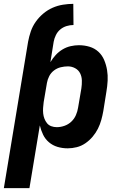

<svg xmlns="http://www.w3.org/2000/svg" viewBox="-33 -763 653 998"><path d="M113 -546Q118 -573 127 -599.5Q136 -626 152.5 -649.5Q169 -673 191.5 -692Q214 -711 240 -722.5Q266 -734 294 -738.5Q322 -743 348 -743L349 -633Q331 -633 313 -627.5Q295 -622 280.5 -610Q266 -598 257.5 -580.5Q249 -563 246 -546ZM-13 215 113 -546H246L229 -440Q241 -460 256.5 -477Q272 -494 292 -506Q312 -518 334 -523Q356 -528 377 -528Q406 -528 432.5 -520Q459 -512 478.5 -494Q498 -476 508.5 -451Q519 -426 523.5 -399Q528 -372 526.5 -343.5Q525 -315 520 -286L504 -186Q500 -163 493.5 -139.5Q487 -116 476 -94Q465 -72 448.5 -52.5Q432 -33 411 -18.5Q390 -4 366 2Q342 8 319 8Q291 8 266 0.5Q241 -7 221.5 -23.5Q202 -40 191 -63Q180 -86 174 -111L120 215ZM262 -102Q282 -102 302 -109Q322 -116 337.5 -130.5Q353 -145 361.5 -164.5Q370 -184 373 -204L390 -304Q393 -324 392.5 -344.5Q392 -365 383.5 -382Q375 -399 357.5 -408.5Q340 -418 320 -418Q302 -418 283 -413.5Q264 -409 248 -397Q232 -385 223 -367.5Q214 -350 211 -332L194 -232Q192 -217 191 -202Q190 -187 191.5 -173Q193 -159 198 -146Q203 -133 211.5 -122.5Q220 -112 233.5 -107Q247 -102 262 -102Z"/></svg>

Font: Iosevka XBd Ex Obl
Style: Regular
Weight: 800
Width: 7
Italic angle: -9°
Monospace: yes
Designer: Belleve Invis
Foundry: Belleve Invis
Version: Version 32.5.0; ttfautohint (v1.8.4)